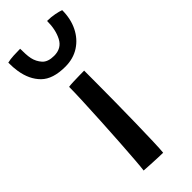

<svg xmlns="http://www.w3.org/2000/svg" viewBox="-258 -750 786 786"><g transform="rotate(-45 134.5 -357.0)"><path d="M165 2Q156 2 136 1.2Q116 0.5 93.8 -0.8Q71.5 -2 57 -3Q59 -16 62.2 -56.8Q65.5 -97.5 69 -153.2Q72.5 -209 75.8 -268.2Q79 -327.5 81.2 -379Q83.5 -430.5 83.5 -461Q92 -462.5 110.2 -463.2Q128.5 -464 147.2 -464.2Q166 -464.5 174 -464.5Q174 -438.5 173.8 -389.5Q173.5 -340.5 173 -281Q172.5 -221.5 171.2 -163.5Q170 -105.5 168.5 -60.8Q167 -16 165 2ZM285.5 -703Q285.5 -653 266.2 -614Q247 -575 212.2 -552.5Q177.5 -530 131 -530Q59 -530 24.5 -564.2Q-10 -598.5 -19 -656.5Q-22.5 -678 -22.5 -707Q-7.5 -711 14 -712Q35.5 -713 52 -713Q52 -697 52.8 -682.5Q53.5 -668 56 -655.5Q61.5 -630.5 78 -612.2Q94.5 -594 130 -594Q173.5 -594 192 -629.5Q210.5 -665 210.5 -715.5Q233 -715.5 253.5 -711.5Q274 -707.5 285.5 -703Z"/></g></svg>

Font: Grandstander
Style: Regular
Weight: 400
Designer: Tyler Finck
Foundry: Etcetera Type Co
Version: Version 1.200; ttfautohint (v1.8.3)